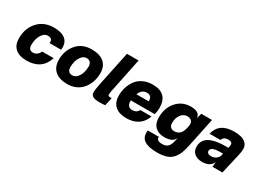

<svg xmlns="http://www.w3.org/2000/svg" viewBox="-36 -1535 3433 2545"><g transform="rotate(30 1681.0 -263.0)"><path d="M366 -548Q484 -548 543 -495.5Q602 -443 589 -340H412Q423 -414 347 -414Q290 -414 252.5 -350.5Q215 -287 215 -198Q215 -120 284 -120Q317 -120 344 -140.5Q371 -161 383 -194H560Q494 14 261 14Q148 14 88.5 -39.5Q29 -93 29 -192Q29 -347 120 -447.5Q211 -548 366 -548Z M810 -206Q810 -120 886 -120Q930 -120 961.5 -158Q993 -196 1005 -241Q1017 -286 1017 -326Q1017 -368 997 -391Q977 -414 940 -414Q896 -414 864.5 -375.5Q833 -337 821.5 -292Q810 -247 810 -206ZM629 -216Q629 -351 712 -449.5Q795 -548 941 -548Q1065 -548 1130.5 -491.5Q1196 -435 1196 -327Q1196 -262 1176 -201.5Q1156 -141 1118.5 -92.5Q1081 -44 1021 -15Q961 14 886 14Q762 14 695.5 -44.5Q629 -103 629 -216Z M1439 -192Q1429 -140 1438 -128Q1447 -116 1490 -118L1464 4Q1431 9 1376 9Q1304 9 1273.5 -10Q1243 -29 1243 -70Q1243 -105 1260 -192L1372 -730H1550Z M1875 -548Q2105 -548 2105 -323Q2105 -267 2088 -221H1725Q1721 -118 1805 -118Q1869 -118 1899 -173H2069Q2039 -82 1966.5 -34Q1894 14 1788 14Q1679 14 1617 -39.5Q1555 -93 1555 -200Q1555 -262 1573 -321.5Q1591 -381 1627.5 -433Q1664 -485 1728 -516.5Q1792 -548 1875 -548ZM1748 -328H1936Q1942 -416 1861 -416Q1783 -416 1748 -328Z M2696 -99Q2680 -21 2661.5 27.5Q2643 76 2607.5 120Q2572 164 2513 184Q2454 204 2367 204Q2238 204 2172 160.5Q2106 117 2119 12H2289Q2285 43 2307 58Q2329 73 2373 73Q2429 73 2458 44.5Q2487 16 2500 -42L2514 -102Q2494 -56 2453 -38Q2412 -20 2350 -20Q2261 -20 2210 -70Q2159 -120 2159 -212Q2159 -358 2243 -453Q2327 -548 2458 -548Q2597 -548 2601 -455L2623 -534H2787ZM2348 -237Q2348 -198 2367.5 -176Q2387 -154 2425 -154Q2524 -154 2552 -267L2553 -271L2561 -307V-308Q2572 -362 2548.5 -388Q2525 -414 2482 -414Q2424 -414 2386 -363.5Q2348 -313 2348 -237Z M3122 -548Q3234 -548 3286.5 -509.5Q3339 -471 3339 -405Q3339 -362 3321 -289L3254 0H3103L3109 -75Q3071 14 2946 14Q2878 14 2832 -22Q2786 -58 2786 -127Q2786 -230 2876 -278.5Q2966 -327 3160 -323L3163 -335Q3168 -362 3168 -373Q3168 -417 3104 -417Q3036 -417 3016 -360H2850Q2893 -548 3122 -548ZM2951 -155Q2951 -135 2968 -123Q2985 -111 3017 -111Q3056 -111 3089 -134Q3122 -157 3130 -191L3137 -220Q3037 -223 2994 -207.5Q2951 -192 2951 -155Z"/></g></svg>

Font: Nacelle Heavy
Style: Italic
Weight: 800
Italic angle: -12°
Designer: Sora Sagano
Foundry: Sora Sagano
Version: Version 1.000;FEAKit 1.0